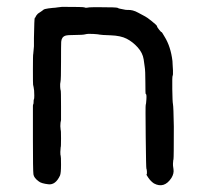

<svg xmlns="http://www.w3.org/2000/svg" viewBox="-20 -521 587 560"><path d="M79 -410Q80 -469 81.5 -469Q83 -469 84 -472Q85 -475 87 -477Q89 -479 89.5 -480Q90 -481 94 -483.5Q98 -486 100 -487.5Q102 -489 103.5 -490Q105 -491 106 -492Q109 -495 121 -496.5Q133 -498 134 -498Q135 -498 141 -498.5Q147 -499 148 -499.5Q149 -500 161 -501Q224 -501 226 -499.5Q228 -498 233.5 -498.5Q239 -499 240.5 -499.5Q242 -500 269 -500Q321 -500 323.5 -498Q326 -496 330.5 -495.5Q335 -495 340.5 -493.5Q346 -492 352 -492Q367 -493 383 -484Q399 -475 403.5 -473Q408 -471 423 -459Q438 -447 438 -444.5Q438 -442 444 -434.5Q450 -427 451 -427.5Q452 -428 460 -414Q478 -385 483 -343Q483 -336 483.5 -332.5Q484 -329 484.5 -315.5Q485 -302 483.5 -300Q482 -298 482.5 -261Q483 -224 484.5 -217Q486 -210 487 -152Q487 -60 486 -56.5Q485 -53 485 -50Q485 -47 484.5 -43.5Q484 -40 486 -27.5Q488 -15 480 -2Q459 30 429 14Q420 8 413 -2Q406 -12 407.5 -12.5Q409 -13 408.5 -20.5Q408 -28 407 -29Q406 -30 405 -122Q404 -214 405 -215Q406 -216 407 -231.5Q408 -247 405 -247Q404 -247 404 -281Q404 -315 402 -326.5Q400 -338 399 -348Q396 -367 381.5 -383Q367 -399 349.5 -408Q332 -417 303 -418Q274 -419 271 -420Q268 -421 252 -422Q236 -423 229 -421Q222 -419 199.5 -419Q177 -419 171 -417Q165 -415 162 -410.5Q159 -406 158.5 -399Q158 -392 158 -340.5Q158 -289 156.5 -283Q155 -277 155.5 -268Q156 -259 157 -257.5Q158 -256 158 -211V-171Q156 -164 156 -153L157 -141Q158 -143 158 -117Q158 -91 157 -92L156 -78Q156 -68 157 -66.5Q158 -65 158 -40.5Q158 -16 155 -9Q142 19 121 16.5Q100 14 93 8Q79 -2 77.5 -12.5Q76 -23 76 -115.5Q76 -208 76 -211Q76 -216 77 -217Q78 -218 78 -224.5Q78 -231 79 -231.5Q80 -232 80 -242.5Q80 -253 79.5 -257Q79 -261 78 -267Q77 -273 76.5 -274Q76 -275 76 -319Q76 -363 77 -364L79 -386V-408Z"/></svg>

Font: TT2020 Style E
Style: Regular
Weight: 400
Version: Version 00.2